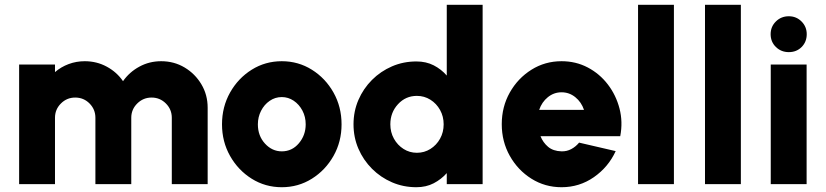

<svg xmlns="http://www.w3.org/2000/svg" viewBox="-20 -770 3454 803"><path d="M60 0V-500H210V-468.5Q235 -490 267 -502Q299 -514 334.5 -514Q384.5 -514 426.5 -491.2Q468.5 -468.5 494.5 -430.5Q521 -468.5 562.8 -491.2Q604.5 -514 654 -514Q708 -514 752 -487.8Q796 -461.5 822.2 -417.5Q848.5 -373.5 848.5 -319.5V0H698.5V-277.5Q698.5 -312.5 673.8 -337.2Q649 -362 614 -362Q579 -362 554 -337.2Q529 -312.5 529 -277.5V0H379V-277.5Q379 -312.5 354.5 -337.2Q330 -362 294.5 -362Q259.5 -362 234.8 -337.2Q210 -312.5 210 -277.5V0Z M1158.5 13Q1089.5 13 1032.8 -22.5Q976 -58 942.2 -117.8Q908.5 -177.5 908.5 -250Q908.5 -323 942.2 -383Q976 -443 1032.8 -478.5Q1089.5 -514 1158.5 -514Q1227.5 -514 1284.2 -478.5Q1341 -443 1374.8 -383Q1408.5 -323 1408.5 -250Q1408.5 -177.5 1374.8 -117.8Q1341 -58 1284.2 -22.5Q1227.5 13 1158.5 13ZM1158.5 -137Q1201.5 -137 1230 -170.8Q1258.5 -204.5 1258.5 -250Q1258.5 -281.5 1244.8 -307.5Q1231 -333.5 1208.2 -348.8Q1185.5 -364 1158.5 -364Q1130.5 -364 1107.8 -348.2Q1085 -332.5 1071.8 -306.5Q1058.5 -280.5 1058.5 -250Q1058.5 -202 1088.2 -169.5Q1118 -137 1158.5 -137Z M1848.5 -750H1998.5V0H1848.5V-46Q1825.5 -20 1793.8 -3.5Q1762 13 1721.5 13Q1667 13 1619.5 -7.5Q1572 -28 1535.8 -64.2Q1499.5 -100.5 1479 -148Q1458.5 -195.5 1458.5 -250Q1458.5 -304.5 1479 -352Q1499.5 -399.5 1535.8 -435.8Q1572 -472 1619.5 -492.5Q1667 -513 1721.5 -513Q1762 -513 1793.8 -496.8Q1825.5 -480.5 1848.5 -454ZM1723.5 -131Q1754.5 -131 1780 -147Q1805.5 -163 1820.5 -190Q1835.5 -217 1835.5 -250Q1835.5 -283 1820.5 -310Q1805.5 -337 1780 -353Q1754.5 -369 1723.5 -369Q1676.5 -369 1644.5 -334.2Q1612.5 -299.5 1612.5 -250Q1612.5 -217 1627.5 -190Q1642.5 -163 1667.8 -147Q1693 -131 1723.5 -131Z M2328.5 13Q2259.5 13 2202.8 -22.5Q2146 -58 2112.2 -118Q2078.5 -178 2078.5 -250.5Q2078.5 -323.5 2112.2 -383.2Q2146 -443 2202.8 -478.5Q2259.5 -514 2328.5 -514Q2388.5 -514 2438.2 -487.8Q2488 -461.5 2522.2 -416.8Q2556.5 -372 2571 -316Q2585.5 -260 2574 -200.5H2240.5Q2251 -174 2272.2 -156Q2293.5 -138 2328.5 -137Q2350.5 -136.5 2369.2 -146.5Q2388 -156.5 2402 -173.5L2555 -138Q2524.5 -71.5 2464 -29.2Q2403.5 13 2328.5 13ZM2235 -310.5H2422.5Q2411.5 -343 2386.2 -363.5Q2361 -384 2328.5 -384Q2296.5 -384 2271.2 -363.5Q2246 -343 2235 -310.5Z M2648.5 0V-750H2798.5V0Z M2928.5 0V-750H3078.5V0Z M3203.5 -500H3353.5V0H3203.5ZM3279 -552Q3247 -552 3225 -573.5Q3203 -595 3203 -627Q3203 -658.5 3225 -680.2Q3247 -702 3279 -702Q3310.5 -702 3332.2 -680.2Q3354 -658.5 3354 -627Q3354 -595 3332.8 -573.5Q3311.5 -552 3279 -552Z"/></svg>

Font: Urbanist Black
Style: Regular
Weight: 900
Designer: Corey Hu
Foundry: Corey Hu
Version: Version 1.330; ttfautohint (v1.8.4.7-5d5b)